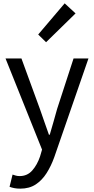

<svg xmlns="http://www.w3.org/2000/svg" viewBox="-20 -892 561 1146"><path d="M101 234Q82 234 66 231Q50 228 37 223L55 150Q63 153 74 156Q85 159 97 159Q143 159 172.5 125.5Q202 92 219 42L231 1L13 -543H108L218 -242Q231 -206 244.5 -166Q258 -126 272 -88H277Q288 -126 299.5 -165.5Q311 -205 321 -242L419 -543H508L304 46Q285 99 258 141.5Q231 184 193 209Q155 234 101 234ZM255 -640 208 -686 366 -872 431 -812Z"/></svg>

Font: Noto Sans KR Thin
Style: Regular
Weight: 400
Version: Version 2.004-H2;hotconv 1.0.118;makeotfexe 2.5.65603